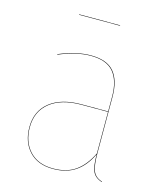

<svg xmlns="http://www.w3.org/2000/svg" viewBox="-106 -771 735 861"><g transform="rotate(15 261.5 -341.0)"><path d="M448 7 447 9Q415 -1 404 -26Q393 -51 393 -105Q366 -48 324 -19.5Q282 9 220 9Q149 9 109.5 -33.5Q70 -76 70 -145Q70 -220 123 -262Q176 -304 269 -304H393V-372Q393 -446 360.5 -485.5Q328 -525 254 -525Q188 -525 107 -491L106 -493Q187 -527 254 -527Q329 -527 362 -487.5Q395 -448 395 -372V-110Q395 -53 406 -27.5Q417 -2 448 7ZM393 -109V-302H269Q177 -302 124.5 -260.5Q72 -219 72 -145Q72 -77 111 -35Q150 7 220 7Q283 7 324 -22Q365 -51 393 -109ZM155 -689V-691H345V-689Z"/></g></svg>

Font: FiraGO Two
Style: Regular
Weight: 100
Designer: bBox Type
Foundry: bBox Type GmbH
Version: Version 1.001